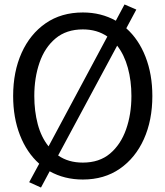

<svg xmlns="http://www.w3.org/2000/svg" viewBox="-20 -795 743 862"><path d="M164 47 111 23 156 -60Q100 -110 69.5 -188.5Q39 -267 39 -364Q39 -473 77 -557.5Q115 -642 185 -690.5Q255 -739 352 -739Q434 -739 500 -702L539 -775L592 -752L547 -668Q603 -618 633.5 -539.5Q664 -461 664 -364Q664 -255 626 -170.5Q588 -86 518 -37.5Q448 11 352 11Q269 11 203 -26ZM134 -364Q134 -296 149.5 -237.5Q165 -179 198 -138L462 -631Q439 -647 411.5 -655Q384 -663 352 -663Q278 -663 229.5 -622.5Q181 -582 157.5 -514Q134 -446 134 -364ZM352 -65Q426 -65 474 -105.5Q522 -146 546 -214Q570 -282 570 -364Q570 -432 554 -490.5Q538 -549 506 -590L241 -97Q264 -81 291.5 -73Q319 -65 352 -65Z"/></svg>

Font: Murecho
Style: Regular
Weight: 400
Designer: Neil Summerour
Foundry: Positype
Version: Version 1.010; ttfautohint (v1.8.3)